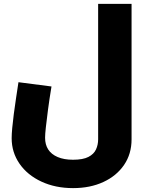

<svg xmlns="http://www.w3.org/2000/svg" viewBox="-20 -720 762 988"><path d="M356 248Q265 248 193 214.5Q121 181 80.5 122.5Q40 64 40 -9Q40 -30 43 -62Q46 -94 51 -133Q56 -172 62.5 -214.5Q69 -257 75 -297L245 -275Q234 -209 227 -155.5Q220 -102 216 -65.5Q212 -29 212 -11Q212 24 228 49Q244 74 276.5 88Q309 102 356 102Q407 102 435 87.5Q463 73 474 49Q485 25 485 -3V-700H657V-3Q657 72 618.5 128.5Q580 185 512 216.5Q444 248 356 248Z"/></svg>

Font: Cairo Play Black
Style: Regular
Weight: 900
Version: Version 3.119